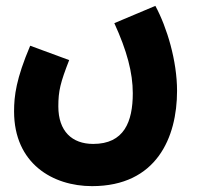

<svg xmlns="http://www.w3.org/2000/svg" viewBox="-20 -405 674 655"><path d="M28 -25C28 153 160 230 294 230C514 230 584 64 584 -95C584 -197 550 -311 510 -385L370 -326C413 -232 433 -157 433 -87C433 11 403 86 298 86C226 86 179 43 179 -42C179 -95 186 -123 216 -200L83 -249C35 -136 28 -78 28 -25Z"/></svg>

Font: Noto Sans Arabic UI ExtraCondensed Extra
Style: Regular
Weight: 800
Width: 3
Designer: Nadine Chahine - Monotype Design Team
Foundry: Monotype Imaging Inc.
Version: Version 1.900